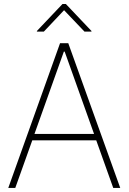

<svg xmlns="http://www.w3.org/2000/svg" viewBox="-20 -918 628 938"><path d="M20.5 0 273.4 -707H313.5L567.4 0H533.2L450.2 -232.4H137.7L54.7 0ZM439.5 -263.7 295.9 -666H292L148.4 -263.7ZM293 -868.2 194.3 -763.7H160.2V-766.6L285.2 -898.4H301.8L426.8 -766.6V-763.7H392.6Z"/></svg>

Font: Pretendard Thin
Style: Regular
Weight: 100
Designer: Base glyphs from Inter by Rasmus Andersson; Hangeul glyphs from Noto Sans CJK(Source Han Sans) by Jang Soo-young and Kan
Foundry: Kil Hyung-jin
Version: Version 1.309